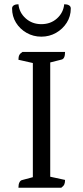

<svg xmlns="http://www.w3.org/2000/svg" viewBox="-20 -886 391 906"><path d="M67 0Q67 -16 71.5 -25Q76 -34 83 -36L150 -54L135 -38V-602L151 -585L67 -604Q67 -618 71 -626Q75 -634 86 -641H287Q287 -625 283 -616Q279 -607 271 -605L200 -587L217 -604V-39L199 -56L287 -37Q287 -24 283.5 -16Q280 -8 269 0ZM175 -713Q137 -713 105.5 -731Q74 -749 55.5 -779Q37 -809 37 -846Q37 -856 45.5 -861Q54 -866 67 -866Q71 -826 101.5 -799Q132 -772 175 -772Q219 -772 249 -799Q279 -826 283 -866Q297 -866 305.5 -861Q314 -856 314 -846Q314 -809 295 -779Q276 -749 244.5 -731Q213 -713 175 -713Z"/></svg>

Font: Pitagon Serif
Style: Regular
Weight: 400
Designer: Travis Tran
Foundry: Pitagon
Version: Version 1.000;gftools[0.9.26]